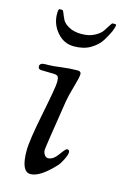

<svg xmlns="http://www.w3.org/2000/svg" viewBox="-102 -675 469 733"><g transform="rotate(15 132.0 -308.5)"><path d="M35 -608Q35 -627 40 -627H51Q54 -627 58 -616Q62 -605 68.5 -592Q75 -579 95 -568Q115 -557 144.5 -557Q174 -557 195 -568Q216 -579 225 -592Q234 -605 240.5 -616Q247 -627 250 -627H257Q264 -627 264 -625Q264 -605 235 -558Q221 -536 194.5 -520Q168 -504 128.5 -504Q89 -504 62 -535.5Q35 -567 35 -608ZM79 -383 34 -384Q20 -384 20 -396Q20 -410 43 -410H53Q71 -410 103.5 -414.5Q136 -419 167 -419Q181 -419 181 -408Q181 -395 169.5 -356Q158 -317 154 -292Q124 -103 124 -93Q124 -83 130 -74.5Q136 -66 144 -66Q164 -66 182.5 -92Q201 -118 206 -118Q216 -118 216 -108Q216 -98 206 -78Q196 -58 187 -49Q132 10 95 10Q58 10 58 -73Q58 -113 80.5 -224.5Q103 -336 103 -355Q103 -374 98 -378.5Q93 -383 79 -383Z"/></g></svg>

Font: Sorts Mill Goudy
Style: Italic
Weight: 400
Italic angle: -7.40001°
Version: Version 003.101